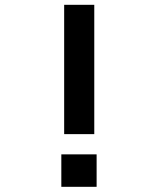

<svg xmlns="http://www.w3.org/2000/svg" viewBox="-20 -736 640 778"><path d="M371.5 -110.5H228.5V21H371.5ZM240 -192.5H362V-716.5H240Z"/></svg>

Font: Kode
Style: Regular
Weight: 400
Monospace: yes
Designer: Isa Ozler
Foundry: Kadena LLC
Version: Version 1.000;gftools[0.9.28]